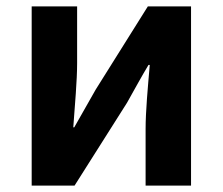

<svg xmlns="http://www.w3.org/2000/svg" viewBox="-20 -580 696 600"><path d="M79 0H213L377 -259C395 -291 424 -344 444 -377H448C442 -307 435 -233 435 -176V0H577V-560H442L279 -300C261 -268 231 -216 212 -182H209C214 -252 221 -327 221 -383V-560H79Z"/></svg>

Font: Noto Sans CJK TC
Style: Bold
Weight: 700
Designer: Ryoko NISHIZUKA 西塚涼子 (kana, bopomofo & ideographs); Paul D. Hunt (Latin, Greek & Cyrillic); Sandoll Communications 산돌커뮤니
Foundry: Adobe
Version: Version 2.004;hotconv 1.0.118;makeotfexe 2.5.65603